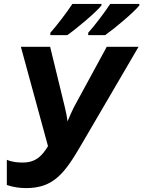

<svg xmlns="http://www.w3.org/2000/svg" viewBox="-20 -954 734 984"><path d="M432 -786V-774H519C570 -810 665 -890 694 -926V-934H545C514 -887 465 -823 432 -786ZM238 -786V-774H325C376 -810 471 -890 500 -926V-934H351C320 -887 271 -823 238 -786ZM114 10C255 10 312 -67 396 -211L690 -714H527L359 -405C350 -388 338 -360 326 -332C323 -358 316 -390 312 -406L237 -714H87L226 -205C199 -161 168 -121 97 -121C75 -121 46 -122 15 -135V-6C45 5 82 10 114 10Z"/></svg>

Font: Noto Sans
Style: Bold Italic
Weight: 700
Italic angle: -12°
Designer: Monotype Design Team
Foundry: Monotype Imaging Inc.
Version: Version 2.013